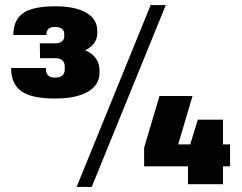

<svg xmlns="http://www.w3.org/2000/svg" viewBox="-20 -731 962 762"><path d="M199 -340Q104 -340 64 -369.5Q24 -399 24 -461H162Q162 -441 170.5 -432Q179 -423 199 -423Q237 -423 237 -456V-466Q237 -483 227.5 -491.5Q218 -500 200 -500H139L138 -559H199Q216 -559 225.5 -566.5Q235 -574 235 -587V-596Q235 -609 226 -616.5Q217 -624 199 -624Q179 -624 171.5 -615.5Q164 -607 164 -592H33Q33 -652 72 -679Q111 -706 199 -706Q279 -706 322.5 -680.5Q366 -655 366 -609V-600Q366 -559 327.5 -536.5Q289 -514 219 -514V-548Q294 -548 334.5 -523Q375 -498 375 -451V-443Q375 -394 329 -367Q283 -340 199 -340ZM578 -711H638L344 11H284ZM552 -145 613 -350H744L676 -120L618 -158H893V-71H552ZM726 -128 765 -256H865V0H726Z"/></svg>

Font: Pathway Extreme SemiCondensed ExtraBold
Style: Regular
Weight: 800
Width: 4
Version: Version 1.001;gftools[0.9.26]